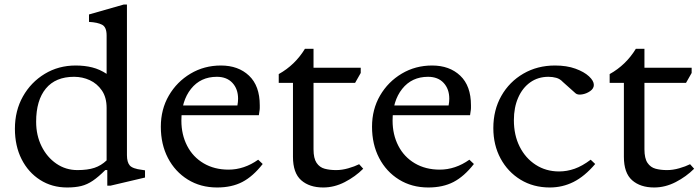

<svg xmlns="http://www.w3.org/2000/svg" viewBox="-20 -820 3097 850"><path d="M277 10Q210 10 157.5 -23.5Q105 -57 75.5 -115.5Q46 -174 46 -250Q46 -330 81.5 -393Q117 -456 178 -493Q239 -530 315 -530Q355 -530 388.5 -521.5Q422 -513 452 -493V-663Q452 -700 432 -710.5Q412 -721 374 -723V-756L528 -800H542V-133Q542 -102 554.5 -87.5Q567 -73 609 -68L622 -66V-34L469 2H455V-67H446Q416 -37 391 -20Q366 -3 339.5 3.5Q313 10 277 10ZM323 -67Q368 -67 398 -77Q428 -87 452 -110V-342Q452 -389 431 -419.5Q410 -450 377.5 -465Q345 -480 308 -480Q226 -480 183 -428Q140 -376 140 -281Q140 -221 164 -172.5Q188 -124 229.5 -95.5Q271 -67 323 -67Z M941 10Q868 10 811.5 -25Q755 -60 723.5 -120.5Q692 -181 692 -259Q692 -336 727.5 -397Q763 -458 823.5 -494Q884 -530 958 -530Q1035 -530 1082.5 -485Q1130 -440 1130 -354Q1130 -348 1130 -341.5Q1130 -335 1128 -324L1126 -310H769V-353H1031Q1034 -369 1034 -383Q1034 -426 1009 -453Q984 -480 940 -480Q868 -480 825.5 -426.5Q783 -373 783 -286Q783 -224 808.5 -174.5Q834 -125 881.5 -97Q929 -69 992 -69Q1026 -69 1059 -80Q1092 -91 1123 -113L1143 -94Q1100 -39 1053 -14.5Q1006 10 941 10Z M1411 10Q1350 10 1313.5 -22Q1277 -54 1277 -126V-453H1214V-492Q1286 -532 1330 -604H1368V-522V-493V-159Q1368 -119 1381.5 -99Q1395 -79 1417.5 -73Q1440 -67 1468 -67Q1494 -67 1522 -75Q1550 -83 1570 -93L1588 -73Q1553 -38 1506.5 -14Q1460 10 1411 10ZM1324 -453V-520H1577V-497L1552 -453Z M1876 10Q1803 10 1746.5 -25Q1690 -60 1658.5 -120.5Q1627 -181 1627 -259Q1627 -336 1662.5 -397Q1698 -458 1758.5 -494Q1819 -530 1893 -530Q1970 -530 2017.5 -485Q2065 -440 2065 -354Q2065 -348 2065 -341.5Q2065 -335 2063 -324L2061 -310H1704V-353H1966Q1969 -369 1969 -383Q1969 -426 1944 -453Q1919 -480 1875 -480Q1803 -480 1760.5 -426.5Q1718 -373 1718 -286Q1718 -224 1743.5 -174.5Q1769 -125 1816.5 -97Q1864 -69 1927 -69Q1961 -69 1994 -80Q2027 -91 2058 -113L2078 -94Q2035 -39 1988 -14.5Q1941 10 1876 10Z M2414 10Q2341 10 2284.5 -24.5Q2228 -59 2196 -118.5Q2164 -178 2164 -253Q2164 -333 2199.5 -395.5Q2235 -458 2297 -494Q2359 -530 2437 -530Q2489 -530 2527.5 -516Q2566 -502 2587.5 -482Q2609 -462 2609 -444Q2609 -428 2592.5 -416.5Q2576 -405 2556.5 -402Q2537 -399 2528 -407L2472 -457Q2459 -471 2442.5 -475.5Q2426 -480 2408 -480Q2362 -480 2327.5 -455.5Q2293 -431 2274 -387.5Q2255 -344 2255 -288Q2255 -222 2280.5 -171Q2306 -120 2351.5 -90.5Q2397 -61 2455 -61Q2490 -61 2524 -73Q2558 -85 2595 -113L2615 -94Q2568 -39 2519 -14.5Q2470 10 2414 10Z M2876 10Q2815 10 2778.5 -22Q2742 -54 2742 -126V-453H2679V-492Q2751 -532 2795 -604H2833V-522V-493V-159Q2833 -119 2846.5 -99Q2860 -79 2882.5 -73Q2905 -67 2933 -67Q2959 -67 2987 -75Q3015 -83 3035 -93L3053 -73Q3018 -38 2971.5 -14Q2925 10 2876 10ZM2789 -453V-520H3042V-497L3017 -453Z"/></svg>

Font: Hedvig Letters Serif
Style: Regular
Weight: 400
Designer: Alexander Örn & Tor Weibull
Foundry: Kanon Foundry
Version: Version 1.000